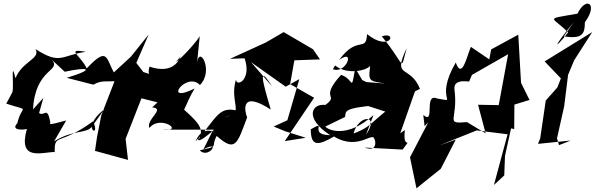

<svg xmlns="http://www.w3.org/2000/svg" viewBox="-20 -787 3231 1041"><path d="M215 -256 159 -194C171 -417 312 -400 263 -461L331 -398C448 -424 511 -417 342 -365L486 -328C534 -354 549 -342 629 -348C547 -441 585 -560 450 -416C421 -483 331 -527 445 -506C308 -486 310 -434 172 -521C203 -469 100 -455 64 -363C37 -472 57 -318 47 -287L14 -225C150 -180 97 -223 74 -119C31 -74 126 -84 126 -89C75 91 209 37 278 37L277 42C273 -70 299 7 484 -129C533 -32 407 -86 545 -194L479 -101C451 -61 374 -85 273 -20L339 -134C243 -107 248 -113 253 -123C236 -216 221 -153 192 -174Z M805 -205C880 -198 770 -140 790 -93C849 -168 987 -70 859 -84H1141C1001 40 1078 -84 1055 -27C1096 -92 1047 -130 952 -216C974 -136 977 -212 1035 -307C856 -218 991 -403 1064 -326C1142 -403 1058 -550 1048 -441L1063 -591C1026 -529 881 -393 960 -482C918 -375 797 -424 791 -426C757 -325 923 -349 749 -399L858 -265L719 -446L786 -600L690 -480L560 -360L607 -362L529 -161L506 -44L495 31L674 80L661 -34L747 -254L834 -232Z M1677 -520 1518 -613 1422 -557 1227 -468 1306 -471C1346 -358 1264 -312 1259 -355C1222 -228 1313 -168 1196 -153L1300 -176C1161 -229 1163 -149 1040 -20C1083 -127 1173 -49 1131 -74L1083 23C1184 -32 1109 78 1063 28C1175 3 1119 14 1155 -50C1257 41 1266 -7 1320 -151C1308 -177 1277 -304 1448 -193C1399 -358 1380 -437 1456 -318L1341 -450L1529 -317L1603 -358L1538 -135L1464 -101L1527 -75L1638 -40L1524 -22L1683 -257L1553 -331L1576 -460L1715 -465Z M2150 -64 2230 -292 2257 -305C2204 -439 2104 -356 2185 -526C2148 -391 2182 -431 2050 -590C2137 -620 2097 -501 1970 -602C1966 -500 1917 -598 1819 -462C1910 -528 1857 -383 1785 -412L1797 -432C1870 -370 2021 -413 1990 -457C1978 -346 1969 -350 2068 -334L1967 -342L1944 -353L1906 -417C1881 -279 1900 -360 1829 -381C1708 -247 1823 -275 1744 -218C1673 -228 1625 -149 1770 -54C1644 -56 1763 -142 1665 -86C1665 10 1706 2 1791 -47C1931 38 2011 -92 2011 -22C2003 -65 2047 46 1957 13L2163 24C2221 -55 2162 37 2175 -82ZM1851 -153C1857 -182 1834 -201 2029 -217L1958 -218L2069 -182C1981 -111 1983 -96 1897 -63C1922 -166 2044 -172 1964 -56L2005 -163C1858 -31 1754 -85 1744 -101Z M2282 -103 2302 -124 2203 66 2238 234 2370 128 2451 -30 2360 2 2565 -80 2732 -59 2658 216 2714 164 2718 58 2751 -91 2768 -87 2769 -220 2851 -245 2805 -338 2790 -599 2643 -519 2633 -465 2533 -533C2510 -479 2485 -354 2451 -448C2330 -239 2473 -232 2350 -253C2275 -285 2342 -106 2275 -164ZM2541 -386 2453 -332 2735 -493 2684 -217 2572 -219 2613 -64 2512 -125C2387 -114 2466 -136 2444 -302C2438 -365 2521 -341 2524 -346Z M3011 0 3000 -37 3039 -211 3060 -381 3093 -460 3191 -613 2933 -454 3021 -362 3002 -313 2939 -242 2909 -37 2897 -7 3074 -25ZM3037 -590C3141 -573 3151 -607 3151 -666C3226 -768 3157 -809 3111 -713C2926 -680 2974 -700 3060 -611C2983 -514 2973 -523 3091 -667Z"/></svg>

Font: Asimov Silicon
Style: Regular
Weight: 400
Designer: Google
Version: Version 2.000980; 2014